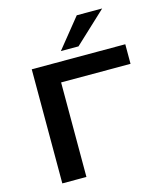

<svg xmlns="http://www.w3.org/2000/svg" viewBox="-135 -1047 975 1146"><g transform="rotate(-15 352.5 -473.5)"><path d="M106 0V-705H684V-584H255V0ZM302 -765 449 -947H606L411 -765Z"/></g></svg>

Font: Nunito Sans 10pt Expanded
Style: Bold
Weight: 700
Width: 7
Designer: Vernon Adams
Foundry: Vernon Adams
Version: Version 3.101;gftools[0.9.27]